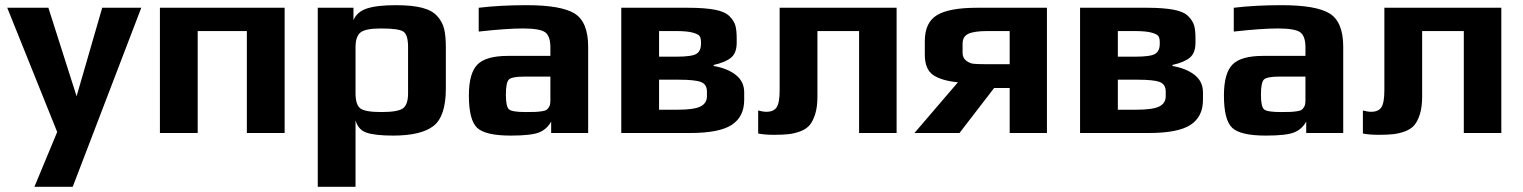

<svg xmlns="http://www.w3.org/2000/svg" viewBox="-20 -514 5886 742"><path d="M526 -484H375L276 -142L167 -484H8L201 -4L113 208H261Z M1080 0V-484H598V0H744V-394H934V0Z M1703 -331C1703 -360.3 1700.8 -384 1696.5 -402C1692.2 -420 1683.3 -436.5 1670 -451.5C1656.7 -466.5 1637 -477.3 1611 -484C1585 -490.7 1551.3 -494 1510 -494C1460.7 -494 1423.2 -489.7 1397.5 -481C1371.8 -472.3 1354.7 -457.3 1346 -436V-484H1208V208H1354V-49C1360.7 -24.3 1375.2 -8.3 1397.5 -1C1419.8 6.3 1453.7 10 1499 10C1571 10 1623 -2.3 1655 -27C1687 -51.7 1703 -100 1703 -172ZM1557 -153C1557 -124.3 1550.5 -105.2 1537.5 -95.5C1524.5 -85.8 1496.7 -81 1454 -81C1411.3 -81 1384 -85.8 1372 -95.5C1360 -105.2 1354 -124.3 1354 -153V-332C1354 -358.7 1360.2 -377.3 1372.5 -388C1384.8 -398.7 1411.7 -404 1453 -404C1499 -404 1527.8 -399.8 1539.5 -391.5C1551.2 -383.2 1557 -363.3 1557 -332Z M2253 0V-333C2253 -397 2235.7 -439.8 2201 -461.5C2166.3 -483.2 2104.3 -494 2015 -494C1947 -494 1885.3 -490.7 1830 -484V-392C1902 -400 1958.7 -404 2000 -404C2044 -404 2072.8 -399.2 2086.5 -389.5C2100.2 -379.8 2107 -360.3 2107 -331V-298H1943C1886.3 -298 1847 -286.8 1825 -264.5C1803 -242.2 1792 -202.3 1792 -145C1792 -81.7 1802.7 -40 1824 -20C1845.3 0 1888.7 10 1954 10C2007.3 10 2044 5.8 2064 -2.5C2084 -10.8 2099.3 -24.7 2110 -44V0ZM2107 -124C2107 -115.3 2105.7 -108.3 2103 -103C2100.3 -97.7 2097.2 -93.5 2093.5 -90.5C2089.8 -87.5 2083.3 -85.3 2074 -84C2064.7 -82.7 2056 -81.8 2048 -81.5C2040 -81.2 2027.7 -81 2011 -81C1977 -81 1955.8 -84.3 1947.5 -91C1939.2 -97.7 1935 -116.7 1935 -148C1935 -180 1939 -199.7 1947 -207C1955 -214.3 1975 -218 2007 -218H2107Z M2856 -157C2856 -185 2845.2 -207.5 2823.5 -224.5C2801.8 -241.5 2773.3 -253 2738 -259V-263C2768 -269.7 2790.3 -279 2805 -291C2819.7 -303 2827 -322.3 2827 -349V-366C2827 -386.7 2825.3 -403 2822 -415C2818.7 -427 2811.2 -439 2799.5 -451C2787.8 -463 2768.8 -471.5 2742.5 -476.5C2716.2 -481.5 2681.7 -484 2639 -484H2381V0H2646C2722 0 2776 -10.5 2808 -31.5C2840 -52.5 2856 -84.7 2856 -128ZM2689 -345C2689 -326.3 2683.2 -313.3 2671.5 -306C2659.8 -298.7 2634.3 -295 2595 -295H2527V-394H2592C2620.7 -394 2642.3 -392 2657 -388C2671.7 -384 2680.7 -379.3 2684 -374C2687.3 -368.7 2689 -361 2689 -351ZM2712 -142C2712 -124 2703.7 -110.8 2687 -102.5C2670.3 -94.2 2641 -90 2599 -90H2527V-206H2604C2645.3 -206 2673.7 -203 2689 -197C2704.3 -191 2712 -178.7 2712 -160Z M2910 2C2926.7 5.3 2947 7 2971 7C2993.7 7 3012.5 6.2 3027.5 4.5C3042.5 2.8 3057.7 -0.8 3073 -6.5C3088.3 -12.2 3100.3 -20.2 3109 -30.5C3117.7 -40.8 3124.8 -55.2 3130.5 -73.5C3136.2 -91.8 3139 -114.3 3139 -141V-394H3300V0H3445V-484H2993V-166C2993 -133.3 2989.2 -111.2 2981.5 -99.5C2973.8 -87.8 2960.7 -82 2942 -82C2932.7 -82 2922 -83.7 2910 -87Z M3688 0 3822 -174H3882V0H4026V-484H3756C3684 -484 3632.3 -474.5 3601 -455.5C3569.7 -436.5 3554 -403 3554 -355V-303C3554 -265 3564.8 -238.7 3586.5 -224C3608.2 -209.3 3640 -200 3682 -196L3514 0ZM3700 -345C3700 -363.7 3707.5 -376.5 3722.5 -383.5C3737.5 -390.5 3762 -394 3796 -394H3882V-266H3785C3766.3 -266 3752.2 -266.5 3742.5 -267.5C3732.8 -268.5 3723.3 -272.5 3714 -279.5C3704.7 -286.5 3700 -296.7 3700 -310Z M4629 -157C4629 -185 4618.2 -207.5 4596.5 -224.5C4574.8 -241.5 4546.3 -253 4511 -259V-263C4541 -269.7 4563.3 -279 4578 -291C4592.7 -303 4600 -322.3 4600 -349V-366C4600 -386.7 4598.3 -403 4595 -415C4591.7 -427 4584.2 -439 4572.5 -451C4560.8 -463 4541.8 -471.5 4515.5 -476.5C4489.2 -481.5 4454.7 -484 4412 -484H4154V0H4419C4495 0 4549 -10.5 4581 -31.5C4613 -52.5 4629 -84.7 4629 -128ZM4462 -345C4462 -326.3 4456.2 -313.3 4444.5 -306C4432.8 -298.7 4407.3 -295 4368 -295H4300V-394H4365C4393.7 -394 4415.3 -392 4430 -388C4444.7 -384 4453.7 -379.3 4457 -374C4460.3 -368.7 4462 -361 4462 -351ZM4485 -142C4485 -124 4476.7 -110.8 4460 -102.5C4443.3 -94.2 4414 -90 4372 -90H4300V-206H4377C4418.3 -206 4446.7 -203 4462 -197C4477.3 -191 4485 -178.7 4485 -160Z M5171 0V-333C5171 -397 5153.7 -439.8 5119 -461.5C5084.3 -483.2 5022.3 -494 4933 -494C4865 -494 4803.3 -490.7 4748 -484V-392C4820 -400 4876.7 -404 4918 -404C4962 -404 4990.8 -399.2 5004.5 -389.5C5018.2 -379.8 5025 -360.3 5025 -331V-298H4861C4804.3 -298 4765 -286.8 4743 -264.5C4721 -242.2 4710 -202.3 4710 -145C4710 -81.7 4720.7 -40 4742 -20C4763.3 0 4806.7 10 4872 10C4925.3 10 4962 5.8 4982 -2.5C5002 -10.8 5017.3 -24.7 5028 -44V0ZM5025 -124C5025 -115.3 5023.7 -108.3 5021 -103C5018.3 -97.7 5015.2 -93.5 5011.5 -90.5C5007.8 -87.5 5001.3 -85.3 4992 -84C4982.7 -82.7 4974 -81.8 4966 -81.5C4958 -81.2 4945.7 -81 4929 -81C4895 -81 4873.8 -84.3 4865.5 -91C4857.2 -97.7 4853 -116.7 4853 -148C4853 -180 4857 -199.7 4865 -207C4873 -214.3 4893 -218 4925 -218H5025Z M5247 2C5263.7 5.3 5284 7 5308 7C5330.7 7 5349.5 6.2 5364.5 4.5C5379.5 2.8 5394.7 -0.8 5410 -6.5C5425.3 -12.2 5437.3 -20.2 5446 -30.5C5454.7 -40.8 5461.8 -55.2 5467.5 -73.5C5473.2 -91.8 5476 -114.3 5476 -141V-394H5637V0H5782V-484H5330V-166C5330 -133.3 5326.2 -111.2 5318.5 -99.5C5310.8 -87.8 5297.7 -82 5279 -82C5269.7 -82 5259 -83.7 5247 -87Z"/></svg>

Font: Play
Style: Bold
Weight: 700
Designer: Jonas Hecksher
Foundry: Jonas Hecksher, Playtypeª, e-types AS
Version: Version 1.002